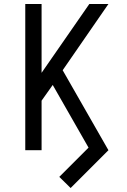

<svg xmlns="http://www.w3.org/2000/svg" viewBox="-20 -755 640 965"><path d="M335 190 278 134 425 -13 245 -328 189 -249V0H107V-735H189V-389L429 -735H525L295 -402L525 0Z"/></svg>

Font: Iosevka SS04 Extended
Style: Regular
Weight: 400
Width: 7
Monospace: yes
Designer: Belleve Invis
Foundry: Belleve Invis
Version: Version 19.0.0; ttfautohint (v1.8.4)